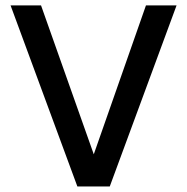

<svg xmlns="http://www.w3.org/2000/svg" viewBox="-20 -670 672 690"><path d="M18 -650.5H127.5L317 -115.5L504.5 -650.5H614.5L374.5 0H258Z"/></svg>

Font: Overused Grotesk Medium
Style: Regular
Weight: 525
Version: Version 0.004